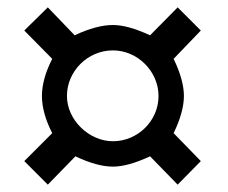

<svg xmlns="http://www.w3.org/2000/svg" viewBox="-20 -516 621 522"><path d="M287 -132C222 -132 162 -190 162 -255C162 -322 218 -379 287 -379C354 -379 411 -322 411 -255C411 -187 354 -132 287 -132ZM46 -78 110 -14 185 -91C225 -72 259 -63 287 -63C314 -63 347 -72 388 -91L463 -14L526 -78L452 -154C471 -193 480 -227 480 -255C480 -283 471 -317 452 -356L526 -433L463 -496L388 -420C347 -439 314 -448 287 -448C258 -448 223 -439 183 -420L110 -496L46 -433L122 -356C103 -319 94 -285 94 -255C94 -225 103 -191 122 -154Z"/></svg>

Font: All Genders v4 Light
Style: Regular
Weight: 300
Designer: Rassam Alawdi
Foundry: Rassam Art
Version: Version 3.100;FEAKit 1.0